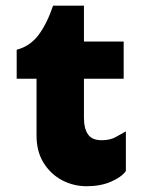

<svg xmlns="http://www.w3.org/2000/svg" viewBox="-20 -645 510 680"><path d="M287.1 14.6Q240.2 14.6 199.7 -6.8Q159.2 -28.3 134.3 -68.4Q109.4 -108.4 109.4 -165V-366.2H39.1V-468.8Q86.9 -481.4 116.7 -521.5Q146.5 -561.5 168 -625H277.3V-498H418V-366.2H277.3V-226.6Q277.3 -190.4 291.5 -169.4Q305.7 -148.4 339.8 -148.4Q369.1 -148.4 388.2 -158.7Q407.2 -168.9 425.8 -179.7V-39.1Q410.2 -17.6 373 -1.5Q335.9 14.6 287.1 14.6Z"/></svg>

Font: Sen ExtraBold
Style: Regular
Weight: 800
Version: Version 2.000;gftools[0.9.31]